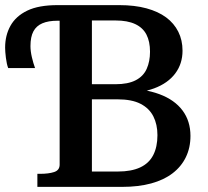

<svg xmlns="http://www.w3.org/2000/svg" viewBox="-29 -730 811 750"><path d="M305 -401H422Q471 -401 501 -416.5Q531 -432 544 -461Q557 -490 557 -528Q557 -568 543 -595Q529 -622 499 -636Q469 -650 423 -650H330V-60H432Q484 -60 518.5 -76Q553 -92 569.5 -124Q586 -156 586 -202Q586 -244 570 -275.5Q554 -307 520 -324.5Q486 -342 430 -342H305ZM196 -710H437Q497 -710 543 -697.5Q589 -685 620 -662Q651 -639 667.5 -606Q684 -573 684 -532Q684 -481 655.5 -443Q627 -405 573.5 -385Q520 -365 443 -364L508 -394V-355L452 -385Q535 -384 594 -362Q653 -340 684 -298.5Q715 -257 715 -199Q715 -153 697 -116Q679 -79 645 -53Q611 -27 561.5 -13.5Q512 0 448 0H117V-51H128Q161 -51 182.5 -58Q204 -65 204 -87V-649H195Q160 -649 136.5 -639Q113 -629 101.5 -607.5Q90 -586 90 -550Q90 -530 95.5 -506.5Q101 -483 108 -464H3Q-3 -480 -6 -504.5Q-9 -529 -9 -544Q-9 -592 12 -629.5Q33 -667 77.5 -688.5Q122 -710 196 -710Z"/></svg>

Font: Roboto Serif 36pt Medium
Style: Regular
Weight: 500
Designer: Greg Gazdowicz
Foundry: Commercial Type
Version: Version 1.008